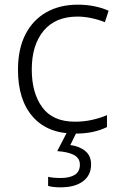

<svg xmlns="http://www.w3.org/2000/svg" viewBox="-20 -562 516 822"><path d="M301 10Q184 10 120.5 -62Q57 -134 57 -263Q57 -353 89 -415Q121 -477 178.5 -509.5Q236 -542 313 -542Q351 -542 385 -535Q419 -528 445 -516L429 -467Q402 -478 371 -484.5Q340 -491 312 -491Q217 -491 166.5 -430Q116 -369 116 -264Q116 -164 161 -102.5Q206 -41 301 -41Q340 -41 375 -49Q410 -57 438 -69V-18Q412 -5 378.5 2.5Q345 10 301 10ZM370 142Q370 188 335.5 214Q301 240 240 240Q206 240 186 234V195Q206 200 241 200Q278 200 300 186.5Q322 173 322 143Q322 115 296.5 101.5Q271 88 225 85L269 0H310L281 59Q320 64 345 84.5Q370 105 370 142Z"/></svg>

Font: Noto Sans Thai Looped Light
Style: Regular
Weight: 300
Designer: Sasikarn Vongin, Ben Mitchell
Foundry: The Fontpad Ltd
Version: Version 1.001; ttfautohint (v1.8.4.7-5d5b)